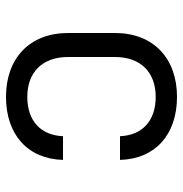

<svg xmlns="http://www.w3.org/2000/svg" viewBox="-5 -595 610 640"><g transform="rotate(90 300.0 -275.0)"><path d="M303 10C429 10 510 -63 513 -180H434C431 -105 382 -61 303 -61C221 -61 170 -111 170 -197V-353C170 -439 221 -489 303 -489C382 -489 431 -445 434 -370H513C510 -487 429 -560 303 -560C174 -560 90 -481 90 -353V-197C90 -69 174 10 303 10Z"/></g></svg>

Font: Tekne LDO Light
Style: Regular
Weight: 300
Monospace: yes
Designer: Alessio Laiso, Mario Rullo, Paolo Rosset
Foundry: Alessio Laiso
Version: Version 1.000;hotconv 1.0.109;makeotfexe 2.5.65596